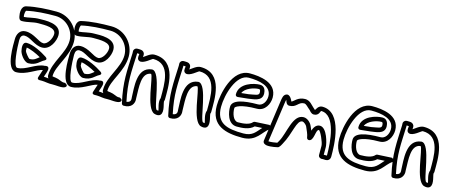

<svg xmlns="http://www.w3.org/2000/svg" viewBox="-48 -1458 5083 2151"><g transform="rotate(15 2493.5 -382.0)"><path d="M417.2 -280.8C358 -320.3 250.1 -377 175.3 -377C116.3 -377 138.3 -286 138.3 -286C138.3 -251.8 195.9 -161 249.3 -161C342.1 -161 374.5 -218.3 414.2 -237.5C414.2 -237.5 456.3 -254.7 417.2 -280.8ZM356.3 -259.7C321 -232.8 304.3 -211.4 250.1 -211C237.4 -215.3 193.1 -270.2 188.3 -287.2C188.1 -295.5 186.5 -311.9 187.6 -326.3C231.6 -321.4 303.6 -290.1 356.3 -259.7ZM73.9 -722.6C179.9 -746.8 294.8 -752 407.3 -752C535 -752 631.3 -644.3 631.3 -525C631.3 -379.8 501.2 -247.1 499.4 -95.2C497.1 -77.6 504.4 -63.1 512.4 -55.3C494.6 -57.6 476.6 -60.2 457.4 -60.9C468.5 -93.8 483.3 -133.1 483.3 -153C483.3 -197.4 438.1 -181 438.1 -181C336.3 -178.7 240.3 -79 143.3 -79C97.1 -79 84.3 -298.4 84.3 -384C84.3 -426.1 99.8 -449 131.3 -449C200.4 -449 262.9 -371 353.3 -371C447.4 -371 495.3 -488.5 495.3 -552C495.3 -691.1 297.4 -673 242.3 -673C173.7 -673 117.8 -651.8 67.3 -649.3C56.8 -683.9 70.5 -721.8 73.9 -722.6ZM62.8 -771.4C2.7 -757.7 10 -674.6 17.3 -643.2C19.7 -632.7 23.9 -599 56.3 -599C124.6 -599 180.9 -623 242.3 -623C324.7 -623 445.3 -625 445.3 -552C445.3 -499.4 400.1 -421 353.3 -421C297.5 -421 230.7 -499 131.3 -499C60.9 -499 34.3 -437.2 34.3 -384C34.3 -334 18.7 -29 143.3 -29C259.2 -29 359.5 -119.8 427.1 -130C417 -96 398.8 -44.3 398.8 -44.3C385.8 -7.6 422.3 -11 422.3 -11H449.3C485.4 -11 525.8 1.5 574.2 -2.1C605.3 -4.4 688.2 11.4 718.5 -9.4C754.5 -34.1 704.3 -55 704.3 -55H686.3C661.5 -55 630.4 -79.1 584.4 -84.8C571.4 -86.4 556.6 -87.4 549.2 -90.3C549.3 -90.9 549.3 -92.1 549.3 -93C549.3 -215.5 681.3 -352.5 681.3 -525C681.3 -670.3 564.5 -802 407.3 -802C293.3 -802 174.8 -797 62.8 -771.4Z M1053.2 -280.8C994 -320.3 886.1 -377 811.3 -377C752.3 -377 774.3 -286 774.3 -286C774.3 -251.8 831.9 -161 885.3 -161C978.1 -161 1010.5 -218.3 1050.2 -237.5C1050.2 -237.5 1092.3 -254.7 1053.2 -280.8ZM992.3 -259.7C957 -232.8 940.3 -211.4 886.1 -211C873.4 -215.3 829.1 -270.2 824.3 -287.2C824.1 -295.5 822.5 -311.9 823.6 -326.3C867.6 -321.4 939.6 -290.1 992.3 -259.7ZM709.9 -722.6C815.9 -746.8 930.8 -752 1043.3 -752C1171 -752 1267.3 -644.3 1267.3 -525C1267.3 -379.8 1137.2 -247.1 1135.4 -95.2C1133.1 -77.6 1140.4 -63.1 1148.4 -55.3C1130.6 -57.6 1112.6 -60.2 1093.4 -60.9C1104.5 -93.8 1119.3 -133.1 1119.3 -153C1119.3 -197.4 1074.1 -181 1074.1 -181C972.3 -178.7 876.3 -79 779.3 -79C733.1 -79 720.3 -298.4 720.3 -384C720.3 -426.1 735.8 -449 767.3 -449C836.4 -449 898.9 -371 989.3 -371C1083.4 -371 1131.3 -488.5 1131.3 -552C1131.3 -691.1 933.4 -673 878.3 -673C809.7 -673 753.8 -651.8 703.3 -649.3C692.8 -683.9 706.5 -721.8 709.9 -722.6ZM698.8 -771.4C638.7 -757.7 646 -674.6 653.3 -643.2C655.7 -632.7 659.9 -599 692.3 -599C760.6 -599 816.9 -623 878.3 -623C960.7 -623 1081.3 -625 1081.3 -552C1081.3 -499.4 1036.1 -421 989.3 -421C933.5 -421 866.7 -499 767.3 -499C696.9 -499 670.3 -437.2 670.3 -384C670.3 -334 654.7 -29 779.3 -29C895.2 -29 995.5 -119.8 1063.1 -130C1053 -96 1034.8 -44.3 1034.8 -44.3C1021.8 -7.6 1058.3 -11 1058.3 -11H1085.3C1121.4 -11 1161.8 1.5 1210.2 -2.1C1241.3 -4.4 1324.2 11.4 1354.5 -9.4C1390.5 -34.1 1340.3 -55 1340.3 -55H1322.3C1297.5 -55 1266.4 -79.1 1220.4 -84.8C1207.4 -86.4 1192.6 -87.4 1185.2 -90.3C1185.3 -90.9 1185.3 -92.1 1185.3 -93C1185.3 -215.5 1317.3 -352.5 1317.3 -525C1317.3 -670.3 1200.5 -802 1043.3 -802C929.3 -802 810.8 -797 698.8 -771.4Z M1423.5 -28.7C1375.6 -250.9 1391.3 -365.4 1398.6 -570.1C1398.8 -575.8 1398.7 -582.9 1398.6 -585C1400.6 -585 1402.2 -585 1403.1 -585C1414.1 -584.6 1421.6 -584 1424.6 -583.3C1424.7 -581.2 1424.6 -578.9 1423.9 -575.2C1419.5 -548.8 1416.9 -519.7 1444.2 -507.5C1492 -486.1 1576 -570 1589.6 -570C1794.2 -570 1784.1 -333.3 1783.6 -168.1C1761.7 -116.5 1797 -42.4 1794.5 -24.2C1790.8 -24.1 1785.2 -24.7 1776.2 -27.1C1734.8 -38.5 1714.4 -453 1608.6 -453C1607.8 -453 1606.7 -452.9 1606.1 -452.9C1429.8 -435.7 1467.3 -194.9 1468.6 -95.7C1468.8 -78.4 1482.2 -35.4 1423.5 -28.7ZM1379.2 2.5C1381.4 12.3 1391 21.7 1402.9 22C1495.7 24.5 1518.9 -36.4 1519.8 -73.2C1520.1 -84.6 1518.9 -94.1 1518.6 -97C1516.8 -222 1496.8 -389.1 1608.6 -402.9C1641 -382.6 1656 -8.2 1763 21.1C1787.3 27.8 1812.1 29.6 1829.8 12.4C1870.8 -27.4 1820.3 -133.4 1829.8 -148.8C1831.7 -151.9 1833.6 -157.3 1833.6 -162C1833.6 -305.6 1857 -620 1589.6 -620C1544.2 -620 1499.4 -576.4 1472.3 -560.5C1475 -581.4 1477.3 -601.1 1462.4 -617.4C1446.8 -634.4 1429.1 -634.2 1404 -635C1388.5 -635 1370 -637.3 1356.4 -619.8C1342.9 -602.5 1349.3 -592.6 1348.6 -571.9C1341.3 -364.4 1324.5 -238.6 1379.2 2.5Z M1960.5 -28.7C1912.6 -250.9 1928.3 -365.4 1935.6 -570.1C1935.8 -575.8 1935.7 -582.9 1935.6 -585C1937.6 -585 1939.2 -585 1940.1 -585C1951.1 -584.6 1958.6 -584 1961.6 -583.3C1961.7 -581.2 1961.6 -578.9 1960.9 -575.2C1956.5 -548.8 1953.9 -519.7 1981.2 -507.5C2029 -486.1 2113 -570 2126.6 -570C2331.2 -570 2321.1 -333.3 2320.6 -168.1C2298.7 -116.5 2334 -42.4 2331.5 -24.2C2327.8 -24.1 2322.2 -24.7 2313.2 -27.1C2271.8 -38.5 2251.4 -453 2145.6 -453C2144.8 -453 2143.7 -452.9 2143.1 -452.9C1966.8 -435.7 2004.3 -194.9 2005.6 -95.7C2005.8 -78.4 2019.2 -35.4 1960.5 -28.7ZM1916.2 2.5C1918.4 12.3 1928 21.7 1939.9 22C2032.7 24.5 2055.9 -36.4 2056.8 -73.2C2057.1 -84.6 2055.9 -94.1 2055.6 -97C2053.8 -222 2033.8 -389.1 2145.6 -402.9C2178 -382.6 2193 -8.2 2300 21.1C2324.3 27.8 2349.1 29.6 2366.8 12.4C2407.8 -27.4 2357.3 -133.4 2366.8 -148.8C2368.7 -151.9 2370.6 -157.3 2370.6 -162C2370.6 -305.6 2394 -620 2126.6 -620C2081.2 -620 2036.4 -576.4 2009.3 -560.5C2012 -581.4 2014.3 -601.1 1999.4 -617.4C1983.8 -634.4 1966.1 -634.2 1941 -635C1925.5 -635 1907 -637.3 1893.4 -619.8C1879.9 -602.5 1886.3 -592.6 1885.6 -571.9C1878.3 -364.4 1861.5 -238.6 1916.2 2.5Z M2613.6 -403.1 2729.6 -415.1C2730.4 -415.2 2731.6 -415.4 2732.2 -415.5C2778.2 -425.3 2892.8 -421.1 2890 -516.7C2889.1 -546.8 2877.4 -601 2821 -601C2750.8 -601 2586 -559 2586 -428C2586 -417.5 2592.6 -401 2613.6 -403.1ZM2640.8 -456.2C2663 -517.1 2764.6 -551 2821 -551C2832.7 -551 2839.2 -543.7 2840 -515.3C2841.1 -477.4 2799.6 -480.5 2723.1 -464.7ZM2855 -382C2681 -382 2561.3 -353.9 2559 -276.7C2557.2 -215.4 2580.7 -80 2689 -80C2750 -80 2831.8 -83.3 2883.5 -134.6L2968.8 -139.1C2912.5 -78.6 2885.5 -25 2779 -25C2587.6 -25 2462 -59.4 2462 -249C2462 -388.2 2532.9 -644 2678 -644C2801.2 -644 2944 -618 2944 -498C2944 -438.6 2908.2 -382 2855 -382ZM2855 -332C2948.9 -332 2994 -425.1 2994 -498C2994 -672.7 2792.8 -694 2678 -694C2474.4 -694 2412 -383.1 2412 -249C2412 -17.9 2585.6 25 2779 25C2945.2 25 2978.1 -98.3 3053.6 -147C3087 -168.6 3038.7 -193 3038.7 -193L2870.7 -184C2864.6 -183.6 2857.3 -180.4 2852.8 -175C2822.1 -138.2 2753.1 -130 2689 -130C2635.4 -130 2607.1 -212.5 2609 -275.3C2609.4 -289.1 2666 -332 2855 -332Z M3191.4 -51.3C3183.4 -37.1 3179.5 -29.2 3174.3 -22.8C3153.2 -18.4 3098.1 -9.6 3074.2 -12.9C3093.3 -159.6 3120.6 -326.6 3138.9 -470.9C3141.4 -490.3 3144.4 -504.4 3147.2 -513.5C3152.5 -505.8 3158.6 -458 3195.1 -458C3280.8 -458 3285.1 -527 3351.2 -527C3377 -527.2 3394.6 -498.6 3431.6 -469.4C3434.9 -466.8 3454.8 -434 3486.1 -434C3548.3 -434 3549.8 -494 3558.1 -494C3728.6 -494 3749.1 -180.9 3749.1 -33C3749.1 -30.7 3749 -28.9 3748.9 -27.6C3742.2 -27.1 3731.6 -28 3717.1 -28C3715.3 -28 3713 -27.9 3712.1 -27.8V-117C3712.1 -156.1 3670.1 -331 3588.1 -331C3538.5 -331 3518 -283.1 3507.7 -252.5C3499.4 -271.8 3492.2 -287 3485.2 -303.7C3472.1 -334.9 3431.8 -376 3387.1 -376C3260.7 -376 3249.4 -153.1 3191.4 -51.3ZM3234.9 -26.7C3314.8 -166.9 3317.1 -326 3387.1 -326C3400.3 -326 3432.4 -300.3 3439.1 -284.3C3456.9 -241.9 3477.1 -204.4 3482.3 -164.7C3483.7 -154.2 3493.9 -143 3507.1 -143C3568.3 -143 3550.6 -280.1 3588.1 -281C3605.9 -279.7 3662.1 -157.2 3662.1 -117V-12C3662.1 14.5 3688.5 23.3 3699.5 23.2C3708.3 23.2 3714.6 22 3717.1 22C3734 22 3761 30.4 3783.3 10.3C3796.1 -1.2 3799.1 -17.5 3799.1 -33C3799.1 -159.7 3794.7 -544 3558.1 -544C3512.2 -544 3493.6 -492.9 3487.5 -486.1C3481.7 -490.8 3471.1 -501.9 3462.6 -508.6C3440.9 -525.8 3408.4 -577.5 3351 -577C3265.5 -577 3233.1 -516.6 3207.5 -509.5C3203.7 -516.6 3175.1 -594.5 3126.3 -568C3100.9 -554.1 3095.1 -522.8 3089.3 -477.1C3070.8 -331.1 3042.5 -158.7 3023.3 -9.2C3018.8 25.9 3054.7 35.1 3069.2 36.9C3117.1 43 3191.9 24.6 3192.7 24.4C3197.1 23.4 3201.1 21.2 3204.4 18.1C3220.5 2.7 3226.9 -12.6 3234.9 -26.7Z M4034.6 -403.1 4150.6 -415.1C4151.4 -415.2 4152.6 -415.4 4153.2 -415.5C4199.2 -425.3 4313.8 -421.1 4311 -516.7C4310.1 -546.8 4298.4 -601 4242 -601C4171.8 -601 4007 -559 4007 -428C4007 -417.5 4013.6 -401 4034.6 -403.1ZM4061.8 -456.2C4084 -517.1 4185.6 -551 4242 -551C4253.7 -551 4260.2 -543.7 4261 -515.3C4262.1 -477.4 4220.6 -480.5 4144.1 -464.7ZM4276 -382C4102 -382 3982.3 -353.9 3980 -276.7C3978.2 -215.4 4001.7 -80 4110 -80C4171 -80 4252.8 -83.3 4304.5 -134.6L4389.8 -139.1C4333.5 -78.6 4306.5 -25 4200 -25C4008.6 -25 3883 -59.4 3883 -249C3883 -388.2 3953.9 -644 4099 -644C4222.2 -644 4365 -618 4365 -498C4365 -438.6 4329.2 -382 4276 -382ZM4276 -332C4369.9 -332 4415 -425.1 4415 -498C4415 -672.7 4213.8 -694 4099 -694C3895.4 -694 3833 -383.1 3833 -249C3833 -17.9 4006.6 25 4200 25C4366.2 25 4399.1 -98.3 4474.6 -147C4508 -168.6 4459.7 -193 4459.7 -193L4291.7 -184C4285.6 -183.6 4278.3 -180.4 4273.8 -175C4243.1 -138.2 4174.1 -130 4110 -130C4056.4 -130 4028.1 -212.5 4030 -275.3C4030.4 -289.1 4087 -332 4276 -332Z M4549.5 -28.7C4501.6 -250.9 4517.3 -365.4 4524.6 -570.1C4524.8 -575.8 4524.7 -582.9 4524.6 -585C4526.6 -585 4528.2 -585 4529.1 -585C4540.1 -584.6 4547.6 -584 4550.6 -583.3C4550.7 -581.2 4550.6 -578.9 4549.9 -575.2C4545.5 -548.8 4542.9 -519.7 4570.2 -507.5C4618 -486.1 4702 -570 4715.6 -570C4920.2 -570 4910.1 -333.3 4909.6 -168.1C4887.7 -116.5 4923 -42.4 4920.5 -24.2C4916.8 -24.1 4911.2 -24.7 4902.2 -27.1C4860.8 -38.5 4840.4 -453 4734.6 -453C4733.8 -453 4732.7 -452.9 4732.1 -452.9C4555.8 -435.7 4593.3 -194.9 4594.6 -95.7C4594.8 -78.4 4608.2 -35.4 4549.5 -28.7ZM4505.2 2.5C4507.4 12.3 4517 21.7 4528.9 22C4621.7 24.5 4644.9 -36.4 4645.8 -73.2C4646.1 -84.6 4644.9 -94.1 4644.6 -97C4642.8 -222 4622.8 -389.1 4734.6 -402.9C4767 -382.6 4782 -8.2 4889 21.1C4913.3 27.8 4938.1 29.6 4955.8 12.4C4996.8 -27.4 4946.3 -133.4 4955.8 -148.8C4957.7 -151.9 4959.6 -157.3 4959.6 -162C4959.6 -305.6 4983 -620 4715.6 -620C4670.2 -620 4625.4 -576.4 4598.3 -560.5C4601 -581.4 4603.3 -601.1 4588.4 -617.4C4572.8 -634.4 4555.1 -634.2 4530 -635C4514.5 -635 4496 -637.3 4482.4 -619.8C4468.9 -602.5 4475.3 -592.6 4474.6 -571.9C4467.3 -364.4 4450.5 -238.6 4505.2 2.5Z"/></g></svg>

Font: Rocketfuel
Style: Regular
Weight: 400
Designer: Mew Too
Foundry: Cannot Into Space Fonts.
Version: Version 0.27